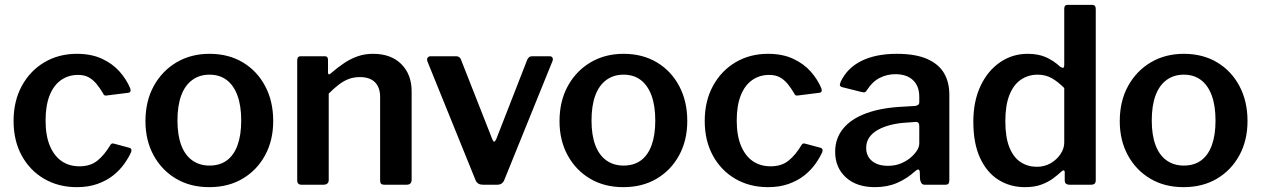

<svg xmlns="http://www.w3.org/2000/svg" viewBox="-20 -762 5202 792"><path d="M297 -540Q357 -540 401 -519.5Q445 -499 473.5 -466.5Q502 -434 517 -398Q523 -380 507 -379L419 -368Q409 -366 405 -377Q392 -399 378 -416Q364 -433 346 -443Q328 -453 302 -453Q262 -453 231.5 -431.5Q201 -410 184.5 -368Q168 -326 168 -265Q168 -203 185.5 -161Q203 -119 234 -97.5Q265 -76 308 -76Q353 -76 382 -99.5Q411 -123 436 -165Q439 -169 442 -170Q445 -171 452 -169L515 -152Q525 -149 521 -135Q511 -112 492.5 -86Q474 -60 447 -38.5Q420 -17 382.5 -3.5Q345 10 297 10Q221 10 162 -24.5Q103 -59 69.5 -120.5Q36 -182 36 -263Q36 -345 70 -407.5Q104 -470 163 -505Q222 -540 297 -540Z M843 10Q765 10 706 -25Q647 -60 613.5 -121.5Q580 -183 580 -262Q580 -345 614.5 -407.5Q649 -470 708.5 -505Q768 -540 844 -540Q923 -540 982 -504.5Q1041 -469 1074 -406.5Q1107 -344 1107 -263Q1107 -183 1073.5 -121.5Q1040 -60 981 -25Q922 10 843 10ZM844 -79Q887 -79 916 -100.5Q945 -122 960 -163.5Q975 -205 975 -265Q975 -326 959.5 -368Q944 -410 915 -432Q886 -454 844 -454Q803 -454 773 -432Q743 -410 727.5 -368Q712 -326 712 -265Q712 -205 727.5 -163.5Q743 -122 773 -100.5Q803 -79 844 -79Z M1224 0Q1206 0 1206 -18V-513Q1206 -530 1220 -530H1320Q1333 -530 1333 -515V-463Q1333 -457 1336 -455.5Q1339 -454 1344 -459Q1373 -484 1400 -502Q1427 -520 1456 -530Q1485 -540 1519 -540Q1593 -540 1635.5 -497.5Q1678 -455 1678 -385V-21Q1678 0 1657 0H1565Q1556 0 1552 -4Q1548 -8 1548 -18V-362Q1548 -401 1527 -422.5Q1506 -444 1464 -444Q1440 -444 1419.5 -436.5Q1399 -429 1379 -414Q1359 -399 1336 -376V-20Q1336 0 1313 0H1224Z M2247 -530Q2256 -530 2259 -524Q2262 -518 2259 -510L2060 -19Q2052 0 2031 0H1972Q1950 0 1942 -18L1743 -509Q1740 -518 1744 -524Q1748 -530 1757 -530H1862Q1869 -530 1874.5 -526Q1880 -522 1882 -515L2011 -187Q2018 -168 2027 -188L2155 -516Q2158 -522 2162.5 -526Q2167 -530 2174 -530H2247Z M2551 10Q2473 10 2414 -25Q2355 -60 2321.5 -121.5Q2288 -183 2288 -262Q2288 -345 2322.5 -407.5Q2357 -470 2416.5 -505Q2476 -540 2552 -540Q2631 -540 2690 -504.5Q2749 -469 2782 -406.5Q2815 -344 2815 -263Q2815 -183 2781.5 -121.5Q2748 -60 2689 -25Q2630 10 2551 10ZM2552 -79Q2595 -79 2624 -100.5Q2653 -122 2668 -163.5Q2683 -205 2683 -265Q2683 -326 2667.5 -368Q2652 -410 2623 -432Q2594 -454 2552 -454Q2511 -454 2481 -432Q2451 -410 2435.5 -368Q2420 -326 2420 -265Q2420 -205 2435.5 -163.5Q2451 -122 2481 -100.5Q2511 -79 2552 -79Z M3148 -540Q3208 -540 3252 -519.5Q3296 -499 3324.5 -466.5Q3353 -434 3368 -398Q3374 -380 3358 -379L3270 -368Q3260 -366 3256 -377Q3243 -399 3229 -416Q3215 -433 3197 -443Q3179 -453 3153 -453Q3113 -453 3082.5 -431.5Q3052 -410 3035.5 -368Q3019 -326 3019 -265Q3019 -203 3036.5 -161Q3054 -119 3085 -97.5Q3116 -76 3159 -76Q3204 -76 3233 -99.5Q3262 -123 3287 -165Q3290 -169 3293 -170Q3296 -171 3303 -169L3366 -152Q3376 -149 3372 -135Q3362 -112 3343.5 -86Q3325 -60 3298 -38.5Q3271 -17 3233.5 -3.5Q3196 10 3148 10Q3072 10 3013 -24.5Q2954 -59 2920.5 -120.5Q2887 -182 2887 -263Q2887 -345 2921 -407.5Q2955 -470 3014 -505Q3073 -540 3148 -540Z M3754 -55Q3721 -25 3680.5 -7.5Q3640 10 3589 10Q3513 10 3469 -30.5Q3425 -71 3425 -136Q3425 -191 3458 -231.5Q3491 -272 3554 -295Q3617 -318 3706 -322L3756 -325Q3761 -326 3766.5 -329Q3772 -332 3772 -340V-363Q3772 -407 3746 -431.5Q3720 -456 3673 -456Q3639 -456 3608.5 -440.5Q3578 -425 3556 -390Q3552 -384 3548.5 -382Q3545 -380 3536 -382L3452 -403Q3447 -405 3445 -409Q3443 -413 3448 -425Q3475 -482 3534 -511Q3593 -540 3679 -540Q3756 -540 3804 -519Q3852 -498 3874 -460.5Q3896 -423 3896 -372V-20Q3896 -9 3892.5 -4.5Q3889 0 3879 0H3794Q3785 0 3780.5 -7Q3776 -14 3775 -24L3774 -54Q3771 -71 3754 -55ZM3772 -242Q3772 -260 3757 -259L3716 -256Q3683 -254 3653.5 -246.5Q3624 -239 3601.5 -226.5Q3579 -214 3566 -195.5Q3553 -177 3553 -152Q3553 -118 3577 -98Q3601 -78 3643 -78Q3671 -78 3694 -87Q3717 -96 3734 -110Q3751 -124 3761.5 -139.5Q3772 -155 3772 -171V-242Z M4391 0Q4383 0 4377.5 -4Q4372 -8 4372 -18V-51Q4372 -58 4368 -59Q4364 -60 4359 -55Q4344 -41 4324 -26Q4304 -11 4275.5 -0.5Q4247 10 4208 10Q4147 10 4099 -20Q4051 -50 4023 -110Q3995 -170 3995 -260Q3995 -344 4024.5 -407Q4054 -470 4105 -505Q4156 -540 4219 -540Q4263 -540 4294.5 -526Q4326 -512 4353 -487Q4362 -481 4366 -482.5Q4370 -484 4370 -495V-726Q4370 -742 4384 -742H4485Q4500 -742 4500 -725V-19Q4500 -9 4495.5 -4.5Q4491 0 4479 0H4391ZM4370 -399Q4344 -425 4318.5 -439.5Q4293 -454 4260 -454Q4222 -454 4191.5 -433.5Q4161 -413 4144 -370.5Q4127 -328 4127 -262Q4127 -195 4144 -153.5Q4161 -112 4190.5 -93Q4220 -74 4257 -74Q4289 -74 4314.5 -89Q4340 -104 4355 -127Q4370 -150 4370 -173V-399Z M4862 10Q4784 10 4725 -25Q4666 -60 4632.5 -121.5Q4599 -183 4599 -262Q4599 -345 4633.5 -407.5Q4668 -470 4727.5 -505Q4787 -540 4863 -540Q4942 -540 5001 -504.5Q5060 -469 5093 -406.5Q5126 -344 5126 -263Q5126 -183 5092.5 -121.5Q5059 -60 5000 -25Q4941 10 4862 10ZM4863 -79Q4906 -79 4935 -100.5Q4964 -122 4979 -163.5Q4994 -205 4994 -265Q4994 -326 4978.5 -368Q4963 -410 4934 -432Q4905 -454 4863 -454Q4822 -454 4792 -432Q4762 -410 4746.5 -368Q4731 -326 4731 -265Q4731 -205 4746.5 -163.5Q4762 -122 4792 -100.5Q4822 -79 4863 -79Z"/></svg>

Font: Libre Franklin SemiBold
Style: Regular
Weight: 600
Designer: Pablo Impallari, Rodrigo Fuenzalida, Nhung Nguyen
Foundry: Impallari Type
Version: Version 3.000